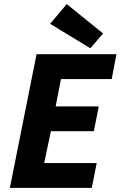

<svg xmlns="http://www.w3.org/2000/svg" viewBox="-20 -915 587 935"><path d="M28 0H427L451 -121H195L228 -276H437L461 -397H251L277 -530H524L547 -651H158ZM420 -680 482 -752 305 -895 224 -799Z"/></svg>

Font: Source Sans Pro
Style: Bold Italic
Weight: 700
Italic angle: -11°
Designer: Paul D. Hunt
Foundry: Adobe Systems Incorporated
Version: Version 3.006;hotconv 1.0.111;makeotfexe 2.5.65597